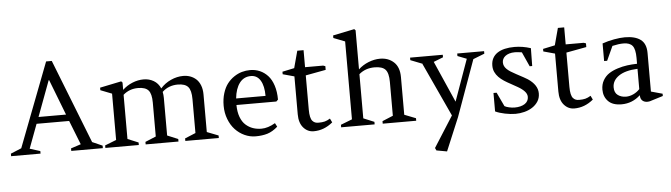

<svg xmlns="http://www.w3.org/2000/svg" viewBox="-58 -1007 5288 1514"><g transform="rotate(-5 2585.5 -250.0)"><path d="M478 -236.8H220.2L148.9 -45.9L231 -20V0H-2V-20L83 -55.2L337.9 -720.2H382.8L644 -55.2L724.1 -20V0H474.1V-20L553.2 -45.9ZM345.2 -570.8 240.2 -289.1H458L349.1 -570.8Z M1008.8 -20V0H744.1V-20L834 -55.2V-421.9L744.1 -457V-477.1L914.1 -512.2L923.8 -502V-443.8Q957.5 -476.1 1001.7 -494.1Q1045.9 -512.2 1090.8 -512.2Q1134.8 -512.2 1170.4 -491.5Q1206.1 -470.7 1224.1 -429.2Q1257.8 -467.8 1306.4 -490Q1355 -512.2 1404.8 -512.2Q1434.1 -512.2 1460 -502.9Q1485.8 -493.7 1506.6 -474.9Q1527.3 -456.1 1539.6 -424.8Q1551.8 -393.6 1551.8 -353V-55.2L1642.1 -20V0H1377V-20L1461.9 -55.2V-323.2Q1461.9 -393.1 1437.7 -420.7Q1413.6 -448.2 1356 -448.2Q1283.2 -448.2 1232.9 -400.9Q1237.8 -376.5 1237.8 -353V-55.2L1322.8 -20V0H1063V-20L1147.9 -55.2V-323.2Q1147.9 -393.1 1123.8 -420.7Q1099.6 -448.2 1042 -448.2Q972.7 -448.2 923.8 -404.8V-55.2Z M2119.1 -247.1H1803.2Q1803.7 -192.4 1818.8 -151.9Q1834 -111.3 1859.9 -88.4Q1885.7 -65.4 1916.7 -54.7Q1947.8 -43.9 1984.4 -43.9Q2035.2 -43.9 2093.3 -78.1L2108.4 -48.8Q2067.4 -12.7 2026.4 -0.2Q1985.4 12.2 1933.1 12.2Q1887.7 12.2 1845.7 -7.1Q1803.7 -26.4 1772 -60.3Q1740.2 -94.2 1721.2 -143.6Q1702.1 -192.9 1702.1 -250Q1702.1 -304.2 1716.1 -348.9Q1730 -393.6 1752.9 -423.3Q1775.9 -453.1 1806.4 -473.6Q1836.9 -494.1 1868.9 -503.2Q1900.9 -512.2 1934.1 -512.2Q1975.6 -512.2 2011 -496.8Q2046.4 -481.4 2074 -451.4Q2101.6 -421.4 2117.4 -372.6Q2133.3 -323.7 2133.3 -261.2ZM1936 -464.8Q1879.9 -464.8 1846.4 -420.4Q1813 -376 1805.2 -298.8H2038.1Q2038.1 -377 2011.7 -420.9Q1985.4 -464.8 1936 -464.8Z M2368.2 -432.1V-160.2Q2368.2 -127 2373.3 -104.5Q2378.4 -82 2388.4 -71Q2398.4 -60.1 2409.7 -55.9Q2420.9 -51.8 2436.5 -51.8Q2465.8 -51.8 2485.6 -56.9Q2505.4 -62 2528.3 -76.2L2543.5 -44.9Q2474.6 12.2 2392.6 12.2Q2344.7 12.2 2311.5 -25.6Q2278.3 -63.5 2278.3 -131.8V-432.1L2187.5 -457V-477.1L2282.2 -497.1L2318.4 -631.8H2368.2V-497.1H2511.2L2528.3 -491.2V-461.9Z M2875.5 -20V0H2610.4V-20L2700.7 -55.2V-671.9L2610.4 -707V-727.1L2780.8 -762.2L2790.5 -752V-442.9Q2824.7 -475.1 2871.1 -493.7Q2917.5 -512.2 2962.4 -512.2Q3028.3 -512.2 3071.5 -472.2Q3114.7 -432.1 3114.7 -353V-55.2L3204.6 -20V0H2939.5V-20L3024.4 -55.2V-323.2Q3024.4 -393.6 2999.5 -420.9Q2974.6 -448.2 2913.6 -448.2Q2840.8 -448.2 2790.5 -404.8V-55.2Z M3199.7 -480V-500H3458.5V-480L3382.8 -450.2L3526.9 -123L3644.5 -452.1L3572.8 -480V-500H3785.6V-480L3695.8 -444.8L3535.6 0L3425.8 262.2L3342.8 247.1L3333.5 227.1L3488.8 -17.1L3289.6 -448.2V-444.8Z M3855.5 -165 3907.7 -54.2Q3914.1 -50.3 3923.3 -47.1Q3932.6 -43.9 3943.4 -41.5Q3954.1 -39.1 3965.3 -37.6Q3976.6 -36.1 3987.3 -36.1Q4012.2 -36.1 4032.5 -41.3Q4052.7 -46.4 4067.4 -55.9Q4082 -65.4 4089.8 -79.3Q4097.7 -93.3 4097.7 -110.8Q4097.7 -133.8 4078.9 -154.5Q4060.1 -175.3 4025.9 -194.8L3973.6 -224.1Q3945.8 -238.8 3921.6 -254.4Q3897.5 -270 3879.4 -288.6Q3861.3 -307.1 3850.8 -329.6Q3840.3 -352.1 3840.3 -379.9Q3840.3 -413.6 3853.5 -438.5Q3866.7 -463.4 3891.1 -479.7Q3915.5 -496.1 3950 -504.2Q3984.4 -512.2 4026.4 -512.2Q4090.8 -512.2 4155.3 -491.2L4153.3 -350.1H4133.3L4081.5 -464.8Q4063 -467.3 4049.6 -468.8Q4036.1 -470.2 4027.3 -470.2Q4001 -470.2 3981.7 -464.1Q3962.4 -458 3950 -448Q3937.5 -438 3931.4 -425.3Q3925.3 -412.6 3925.3 -398.9Q3925.3 -382.8 3931.4 -369.9Q3937.5 -356.9 3949.5 -345.2Q3961.4 -333.5 3979.5 -322Q3997.6 -310.5 4021.5 -297.9Q4055.7 -279.3 4077.9 -267.6Q4100.1 -255.9 4109.9 -249Q4186.5 -197.8 4186.5 -130.9Q4186.5 -94.7 4169.2 -67.6Q4151.9 -40.5 4123.8 -22.2Q4095.7 -3.9 4060.5 5.1Q4025.4 14.2 3989.7 14.2Q3971.2 14.2 3949.7 11.7Q3928.2 9.3 3906.7 4.9Q3885.3 0.5 3865.5 -5.6Q3845.7 -11.7 3830.6 -19V-165Z M4431.2 -432.1V-160.2Q4431.2 -127 4436.3 -104.5Q4441.4 -82 4451.4 -71Q4461.4 -60.1 4472.7 -55.9Q4483.9 -51.8 4499.5 -51.8Q4528.8 -51.8 4548.6 -56.9Q4568.4 -62 4591.3 -76.2L4606.4 -44.9Q4537.6 12.2 4455.6 12.2Q4407.7 12.2 4374.5 -25.6Q4341.3 -63.5 4341.3 -131.8V-432.1L4250.5 -457V-477.1L4345.2 -497.1L4381.3 -631.8H4431.2V-497.1H4574.2L4591.3 -491.2V-461.9Z M5158.7 -43V-24.9L5052.7 7.8Q5021.5 14.6 5000 0.7Q4978.5 -13.2 4978.5 -46.9Q4915 12.2 4829.6 12.2Q4758.8 12.2 4723.6 -24.4Q4688.5 -61 4688.5 -116.2Q4688.5 -157.7 4707 -189.7Q4725.6 -221.7 4754.4 -240.7Q4783.2 -259.8 4823.2 -272.5Q4863.3 -285.2 4900.4 -290Q4937.5 -294.9 4978.5 -295.9V-342.8Q4978.5 -411.1 4957 -438Q4935.5 -464.8 4885.7 -464.8Q4848.1 -464.8 4797.4 -453.1L4745.6 -339.8H4721.7V-479Q4765.6 -494.6 4814.5 -503.4Q4863.3 -512.2 4900.4 -512.2Q4981 -512.2 5024.7 -479.7Q5068.4 -447.3 5068.4 -373V-67.9ZM4870.6 -44.9Q4898.4 -44.9 4927.7 -58.3Q4957 -71.8 4978.5 -95.2V-255.9Q4880.9 -251.5 4829.6 -216.1Q4778.3 -180.7 4778.3 -126Q4778.3 -84 4805.2 -64.5Q4832 -44.9 4870.6 -44.9Z"/></g></svg>

Font: Amethysta
Style: Regular
Weight: 400
Designer: Konstantin Vinogradov, Alexei Vanyashin
Foundry: Cyreal (www.cyreal.org)
Version: Version 1.003